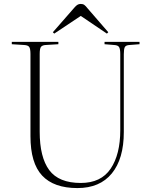

<svg xmlns="http://www.w3.org/2000/svg" viewBox="-20 -943 770 977"><path d="M374 14Q254 14 194.5 -49.5Q135 -113 135 -250V-668Q135 -694 129 -703.5Q123 -713 103 -714L40 -718V-730H277V-718L212 -714Q196 -713 189 -705Q182 -697 182 -668V-273Q182 -143 230.5 -77.5Q279 -12 391 -12Q494 -12 543 -84.5Q592 -157 592 -281V-668Q592 -692 586.5 -702.5Q581 -713 561 -714L512 -718V-730H690V-718L639 -714Q620 -713 615 -703Q610 -693 610 -667V-271Q610 -135 549 -60.5Q488 14 374 14ZM256 -772 249 -779 360 -906Q367 -914 374 -918.5Q381 -923 391 -923Q402 -923 409 -918Q416 -913 427 -899L531 -779L524 -772L391 -862Z"/></svg>

Font: Display Extralight
Style: Regular
Weight: 200
Designer: Latin by Veronika Burian and Jose Scaglione. Greek by Irene Vlachou. Cyrillic by Vera Evstafieva.
Foundry: TypeTogether
Version: Version 3.002